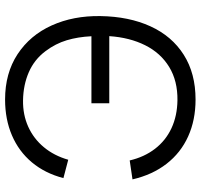

<svg xmlns="http://www.w3.org/2000/svg" viewBox="-37 -738 790 756"><g transform="rotate(90 358.0 -360.0)"><path d="M372 15Q449.8 15 512.9 -12Q576 -39 619.2 -90.5Q662.3 -142 681.3 -214.7L609 -233.7Q593.2 -178.3 559.8 -138Q526.5 -97.7 479.1 -76.2Q431.7 -54.8 375 -55.7Q314.2 -56.7 264.2 -78.5Q214.2 -100.3 181.3 -144.3Q151.7 -183.7 138.5 -227.8Q125.3 -271.8 122.7 -325H386.7V-395.3H122.3Q127.7 -475.8 158.3 -536.8Q188.8 -597.7 243.8 -631.2Q298.8 -664.7 375 -663.7Q436.2 -662.8 484.8 -640.2Q533.5 -617.5 565.9 -575.3Q598.3 -533.2 611.7 -475.7L686.3 -486.7Q668.3 -565 625 -620.8Q581.7 -676.7 517.2 -705.8Q452.8 -735 372 -735Q269 -735 195.7 -688.5Q122.3 -642 83.7 -557.5Q45 -473 43.3 -360Q41.7 -253.8 80.1 -168.7Q118.5 -83.5 193.3 -34.2Q268.2 15 372 15Z"/></g></svg>

Font: Manrope
Style: Regular
Weight: 400
Designer: Mikhail Sharanda
Foundry: Mikhail Sharanda
Version: Version 4.503